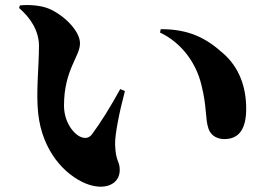

<svg xmlns="http://www.w3.org/2000/svg" viewBox="-20 -725 1040 744"><path d="M128 -285C144 -140 230 -48 312 -14C386 16 444 -11 444 -66C444 -103 428 -97 426 -166C425 -203 442 -289 464 -372L446 -380C408 -311 371 -251 336 -204C324 -189 309 -188 294 -194C267 -204 228 -250 228 -316C228 -454 290 -506 290 -557C290 -606 226 -668 168 -692C133 -706 85 -707 57 -704L54 -694C98 -656 131 -606 131 -547C131 -466 119 -368 128 -285ZM760 -398C783 -307 774 -268 788 -226C798 -197 825 -186 849 -186C909 -186 934 -229 934 -304C934 -386 908 -463 845 -518C779 -577 714 -612 603 -612L600 -599C686 -558 740 -479 760 -398Z"/></svg>

Font: Noto Serif TC Black
Style: Regular
Weight: 900
Version: Version 1.001;PS 1.001;hotconv 16.6.54;makeotf.lib2.5.65590